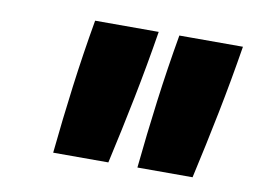

<svg xmlns="http://www.w3.org/2000/svg" viewBox="-47 -836 594 449"><g transform="rotate(10 250.0 -611.5)"><path d="M103 -451Q111 -531 121.5 -611.5Q132 -692 146 -772H297Q284 -691 268 -611Q252 -531 234 -451ZM303 -451Q311 -531 321.5 -611.5Q332 -692 346 -772H497Q484 -691 468 -611Q452 -531 434 -451Z"/></g></svg>

Font: Iosevka Slab Heavy
Style: Italic
Weight: 900
Italic angle: -9°
Monospace: yes
Designer: Belleve Invis
Foundry: Belleve Invis
Version: Version 11.1.0; ttfautohint (v1.8.3)